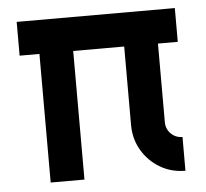

<svg xmlns="http://www.w3.org/2000/svg" viewBox="-42 -545 632 589"><g transform="rotate(-5 273.5 -250.0)"><path d="M91 0V-396H30V-500H517V-396H456V-154Q456 -133 470.5 -118.5Q485 -104 506 -104V0Q462.5 0 427.8 -20.8Q393 -41.5 372.5 -76.5Q352 -111.5 352 -154V-396H195V0Z"/></g></svg>

Font: Urbanist SemiBold
Style: Regular
Weight: 600
Designer: Corey Hu
Foundry: Corey Hu
Version: Version 1.321; ttfautohint (v1.8.4.7-5d5b)